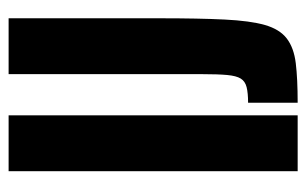

<svg xmlns="http://www.w3.org/2000/svg" viewBox="-156 -572 728 457"><g transform="rotate(-90 208.5 -344.0)"><path d="M29 0V-688H162V0ZM192 0V-118Q215 -118 229 -121.5Q243 -125 249.5 -135.5Q256 -146 258 -168Q260 -190 260 -227V-688H393V-328Q393 -235 390 -174Q387 -113 377 -78Q367 -43 345 -26Q323 -9 286 -4.5Q249 0 192 0Z"/></g></svg>

Font: Saira UltraCondensed Black
Style: Regular
Weight: 900
Width: 1
Designer: Hector Gatti with collaboration of the Omnibus-Type team
Foundry: Omnibus-Type
Version: Version 1.101